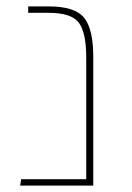

<svg xmlns="http://www.w3.org/2000/svg" viewBox="-20 -579 411 599"><path d="M132 -559Q214 -559 242.5 -523.5Q271 -488 271 -402V0H43L46 -20H249V-400Q249 -477 226 -508Q203 -539 132 -539H68V-559Z"/></svg>

Font: FiraGO Thin
Style: Regular
Weight: 100
Designer: bBox Type
Foundry: bBox Type GmbH
Version: Version 1.001;PS 001.001;hotconv 1.0.88;makeotf.lib2.5.64775